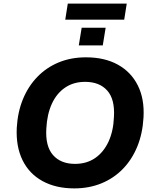

<svg xmlns="http://www.w3.org/2000/svg" viewBox="-20 -1034 855 1065"><path d="M392 11Q290 11 216 -29.5Q142 -70 105 -145.5Q68 -221 73 -325Q78 -413 107.5 -484.5Q137 -556 187.5 -608Q238 -660 306 -688Q374 -716 457 -716Q560 -716 633.5 -675.5Q707 -635 744.5 -560Q782 -485 776 -382Q771 -293 741.5 -221Q712 -149 661.5 -97Q611 -45 542.5 -17Q474 11 392 11ZM396 -125Q461 -125 508 -157.5Q555 -190 582 -248.5Q609 -307 612 -385Q618 -483 575 -531.5Q532 -580 452 -580Q388 -580 341 -548Q294 -516 267.5 -458Q241 -400 237 -321Q231 -223 274 -174Q317 -125 396 -125ZM342 -925 356 -1014H683L669 -925ZM417 -782 433 -880H566L550 -782Z"/></svg>

Font: Nunito Sans 10pt ExtraBold
Style: Italic
Weight: 800
Italic angle: -9°
Designer: Vernon Adams
Foundry: Vernon Adams
Version: Version 3.101;gftools[0.9.27]